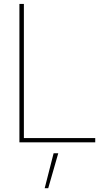

<svg xmlns="http://www.w3.org/2000/svg" viewBox="-20 -748 550 1009"><path d="M82 0V-727.5H105.5V-22.5H480.5V0ZM214.8 241.2 261.7 57.6H286.1L233.4 241.2Z"/></svg>

Font: Inter Display Thin
Style: Regular
Weight: 100
Designer: Rasmus Andersson
Foundry: rsms
Version: Version 4.000;git-a52131595